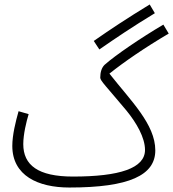

<svg xmlns="http://www.w3.org/2000/svg" viewBox="-20 -817 774 858"><path d="M424 -596C499 -648 570 -696 672 -758L649 -797C546 -734 478 -689 399 -634ZM290 21C558 21 674 -34 674 -145C674 -262 564 -367 469 -488C534 -540 627 -604 734 -667L710 -707C610 -648 495 -570 447 -527C434 -514 428 -494 428 -470C428 -456 454 -432 545 -323C590 -268 628 -202 628 -147C628 -65 514 -28 306 -28C150 -28 84 -79 84 -173C84 -217 98 -274 108 -307L63 -320C50 -274 35 -214 35 -165C35 -32 150 21 290 21Z"/></svg>

Font: Noto Sans Arabic UI XCn Lt
Style: Regular
Weight: 300
Width: 2
Designer: Monotype Design Team, Nadine Chahine and Nizar Qandah
Foundry: Monotype Imaging Inc.
Version: Version 2.010